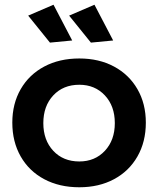

<svg xmlns="http://www.w3.org/2000/svg" viewBox="-20 -786 668 811"><path d="M596 -268Q596 -187 560.5 -125Q525 -63 461.5 -29Q398 5 315 5Q231 5 167 -29Q103 -63 67.5 -125Q32 -187 32 -268Q32 -348 67.5 -409.5Q103 -471 167 -505Q231 -539 315 -539Q398 -539 461.5 -505Q525 -471 560.5 -409.5Q596 -348 596 -268ZM163 -266Q163 -194 205 -149Q247 -104 315 -104Q381 -104 423 -149Q465 -194 465 -266Q465 -338 423 -383Q381 -428 315 -428Q247 -428 205 -383Q163 -338 163 -266ZM206 -766 285 -615 191 -606 99 -720ZM379 -766 458 -615 364 -606 272 -720Z"/></svg>

Font: Montserrat arm2 Medium
Style: Regular
Weight: 500
Designer: Julieta Ulanovsky
Foundry: Julieta Ulanovsky
Version: Version 6.000